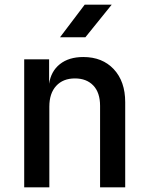

<svg xmlns="http://www.w3.org/2000/svg" viewBox="-20 -805 640 825"><path d="M84 0V-550H191V-445Q199 -499 237.5 -529.5Q276 -560 338 -560Q420 -560 469 -507.5Q518 -455 518 -366V0H410V-350Q410 -407 381 -437.5Q352 -468 302 -468Q251 -468 221.5 -436Q192 -404 192 -347V0ZM238 -645 344 -785H460L347 -645Z"/></svg>

Font: JetBrains Mono SemiBold
Style: Regular
Weight: 472
Monospace: yes
Designer: Philipp Nurullin, Konstantin Bulenkov
Foundry: JetBrains
Version: Version 2.305; ttfautohint (v1.8.4.7-5d5b)